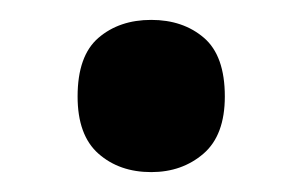

<svg xmlns="http://www.w3.org/2000/svg" viewBox="-20 -449 304 193"><path d="M58 -352Q58 -393 79 -411Q100 -429 132 -429Q164 -429 185 -411Q206 -393 206 -352Q206 -313 184.5 -294.5Q163 -276 132 -276Q100 -276 79 -294.5Q58 -313 58 -352Z"/></svg>

Font: Noto Sans Lao UI SemCond SemBd
Style: Regular
Weight: 600
Width: 4
Designer: Monotype Design Team
Foundry: Monotype Imaging Inc.
Version: Version 2.000; ttfautohint (v1.8.4.7-5d5b)